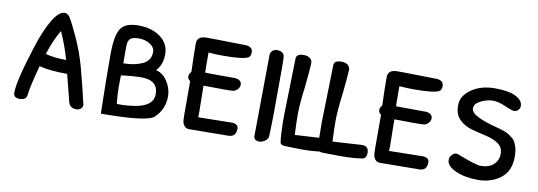

<svg xmlns="http://www.w3.org/2000/svg" viewBox="-44 -707 2669 952"><g transform="rotate(10 1290.5 -230.5)"><path d="M110 -27Q106 -2 74.5 -2Q43 -2 43 -28Q43 -87 101 -268Q127 -351 159 -406Q191 -461 221 -461Q237 -461 249 -442Q261 -423 292.5 -355.5Q324 -288 345 -212.5Q366 -137 391 -28Q391 -15 382 -7.5Q373 0 360 0Q328 0 320 -28L285 -165Q197 -165 144 -179Q114 -69 110 -27ZM218 -369Q185 -313 164 -244Q208 -232 268 -232Q249 -301 218 -369Z M716 -260Q751 -252 774 -216.5Q797 -181 797 -142Q797 -78 752 -34Q720 0 484 0Q484 -5 483 -43Q480 -157 480 -299Q480 -389 502 -426Q524 -463 592 -463Q660 -463 703.5 -430.5Q747 -398 747 -345Q747 -292 716 -260ZM550 -350V-265Q605 -265 645.5 -283.5Q686 -302 686 -345Q686 -369 662 -384.5Q638 -400 605 -400Q572 -400 561 -388Q550 -376 550 -350ZM652 -212Q606 -212 549 -204Q548 -183 548 -147.5Q548 -112 553 -61Q561 -61 582 -61Q603 -61 644 -67Q735 -82 735 -142Q735 -212 652 -212Z M961 -225 963 -94Q963 -68 962 -66L1135 -69Q1164 -66 1164 -44Q1164 -2 1125 -2L929 0Q911 0 902.5 -12.5Q894 -25 893 -39Q892 -53 892 -70V-236Q879 -243 879 -257Q879 -271 890 -282Q887 -360 887 -424Q887 -461 932 -462Q944 -462 960 -462L1135 -459H1136Q1168 -455 1168 -429Q1168 -409 1156 -402Q1130 -388 1031 -388Q994 -388 957 -391Q957 -301 958 -290Q997 -289 1111 -289Q1142 -285 1142 -261Q1142 -249 1132 -238Q1122 -227 1110.5 -225.5Q1099 -224 1061.5 -224Q1024 -224 961 -225Z M1281 0Q1253 0 1253 -24L1257 -431Q1257 -445 1267 -453.5Q1277 -462 1291.5 -462Q1306 -462 1316.5 -455Q1327 -448 1328 -431.5Q1329 -415 1329 -358Q1329 -91 1325 -33Q1324 -20 1309.5 -10Q1295 0 1281 0Z M1497 2 1414 0Q1389 0 1386 -15Q1380 -57 1380 -146L1387 -436Q1387 -461 1425 -461Q1444 -461 1456 -452Q1468 -443 1468 -427Q1466 -385 1458 -311Q1446 -214 1446 -169.5Q1446 -125 1449 -63L1571 -70Q1570 -95 1570 -146L1577 -436Q1577 -461 1615 -461Q1634 -461 1646 -452Q1658 -443 1658 -427Q1656 -385 1648 -311Q1636 -214 1636 -169.5Q1636 -125 1639 -63L1787 -72Q1820 -72 1820 -38Q1820 -10 1799 -6Q1754 1 1698 1L1604 0Q1592 0 1585 -3Q1544 2 1497 2Z M1922 -225 1924 -94Q1924 -68 1923 -66L2096 -69Q2125 -66 2125 -44Q2125 -2 2086 -2L1890 0Q1872 0 1863.5 -12.5Q1855 -25 1854 -39Q1853 -53 1853 -70V-236Q1840 -243 1840 -257Q1840 -271 1851 -282Q1848 -360 1848 -424Q1848 -461 1893 -462Q1905 -462 1921 -462L2096 -459H2097Q2129 -455 2129 -429Q2129 -409 2117 -402Q2091 -388 1992 -388Q1955 -388 1918 -391Q1918 -301 1919 -290Q1958 -289 2072 -289Q2103 -285 2103 -261Q2103 -249 2093 -238Q2083 -227 2071.5 -225.5Q2060 -224 2022.5 -224Q1985 -224 1922 -225Z M2528 -399Q2528 -386 2519.5 -377.5Q2511 -369 2499 -369Q2487 -369 2451.5 -385Q2416 -401 2387.5 -401Q2359 -401 2327.5 -385.5Q2296 -370 2296 -347Q2296 -324 2334 -306Q2372 -288 2424 -275Q2476 -262 2493.5 -249.5Q2511 -237 2518.5 -229.5Q2526 -222 2534 -200.5Q2542 -179 2542 -145Q2542 -72 2494.5 -36.5Q2447 -1 2381.5 -1Q2316 -1 2269 -22Q2222 -43 2222 -74Q2222 -90 2235.5 -102.5Q2249 -115 2264 -109Q2358 -72 2382 -72Q2425 -72 2448 -93.5Q2471 -115 2471 -148Q2471 -181 2445 -198.5Q2419 -216 2382.5 -224Q2346 -232 2309.5 -242Q2273 -252 2247 -277Q2221 -302 2221 -349Q2221 -396 2269 -429.5Q2317 -463 2386.5 -463Q2456 -463 2492 -445Q2528 -427 2528 -399Z"/></g></svg>

Font: Patrick Hand SC
Style: Regular
Weight: 400
Designer: Patrick Wagesreiter
Foundry: Patrick Wagesreiter
Version: Version 1.003;PS 001.003;hotconv 1.0.70;makeotf.lib2.5.58329